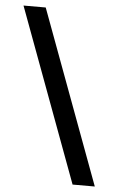

<svg xmlns="http://www.w3.org/2000/svg" viewBox="-52 -753 485 792"><g transform="rotate(5 190.5 -357.0)"><path d="M105 -716H13L279 2H371Z"/></g></svg>

Font: Noto Sans Gujarati Condensed Medium
Style: Regular
Weight: 500
Width: 3
Designer: Jelle Bosma - Monotype Design Team, Universal Thirst
Foundry: Monotype Imaging Inc.
Version: Version 2.106